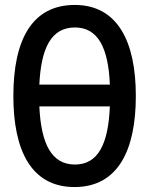

<svg xmlns="http://www.w3.org/2000/svg" viewBox="-20 -746 603 776"><path d="M281 10C457 10 529 -139 529 -358C529 -577 456 -726 282 -726C110 -726 34 -586 34 -358C34 -140 105 10 281 10ZM283 -635C376 -635 418 -553 424 -404H139C146 -552 187 -635 283 -635ZM283 -81C188 -81 146 -165 139 -316H424C418 -165 377 -81 283 -81Z"/></svg>

Font: Noto Sans Mono SemiCondensed Medium
Style: Regular
Weight: 500
Width: 4
Designer: Monotype Design Team
Foundry: Monotype Imaging Inc.
Version: Version 2.014